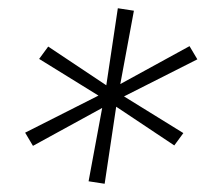

<svg xmlns="http://www.w3.org/2000/svg" viewBox="-20 -573 540 466"><path d="M234 -127 195 -133 228 -311 60 -219 41 -251 219 -341 75 -430 97 -460 238 -366 266 -553 305 -547 272 -369 440 -461 459 -429 281 -339 425 -250 403 -220 262 -314Z"/></svg>

Font: iosevka_custom_sans_ss08 XLt
Style: Italic
Weight: 200
Italic angle: -10°
Designer: Belleve Invis
Foundry: Belleve Invis
Version: Version 10.3.0; ttfautohint (v1.8.3)